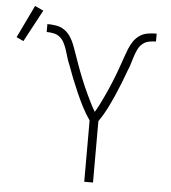

<svg xmlns="http://www.w3.org/2000/svg" viewBox="-159 -867 815 917"><g transform="rotate(5 248.5 -408.0)"><path d="M279 0V-294Q258 -324 241.5 -356.5Q225 -389 210.5 -422Q196 -455 182.5 -489Q169 -523 157 -557L156 -558Q150 -574 145.5 -590Q141 -606 135.5 -622Q130 -638 122.5 -653Q115 -668 102 -679Q89 -690 72 -693.5Q55 -697 38 -697V-735Q60 -735 81 -731.5Q102 -728 119.5 -716Q137 -704 149 -686Q161 -668 168.5 -648.5Q176 -629 183 -609Q190 -589 197 -569Q204 -549 211.5 -529Q219 -509 227 -489.5Q235 -470 243.5 -450.5Q252 -431 261 -412Q270 -393 279.5 -374Q289 -355 300 -337Q311 -355 320.5 -374Q330 -393 339 -412Q348 -431 356.5 -450.5Q365 -470 373 -489.5Q381 -509 388.5 -529Q396 -549 403 -569Q410 -589 417 -609Q424 -629 431.5 -648.5Q439 -668 451 -686Q463 -704 480.5 -716Q498 -728 519 -731.5Q540 -735 562 -735V-697Q545 -697 528 -693.5Q511 -690 498 -679Q485 -668 477.5 -653Q470 -638 464.5 -622Q459 -606 454.5 -590Q450 -574 444 -558L443 -557Q431 -523 417.5 -489Q404 -455 389.5 -422Q375 -389 358.5 -356.5Q342 -324 321 -294V0ZM-69 -644 -103 -660 -28 -816 13 -797Z"/></g></svg>

Font: Iosevka SS04 XLt Ex
Style: Regular
Weight: 200
Width: 7
Monospace: yes
Designer: Belleve Invis
Foundry: Belleve Invis
Version: Version 19.0.0; ttfautohint (v1.8.4)